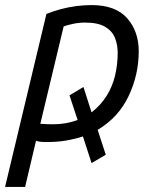

<svg xmlns="http://www.w3.org/2000/svg" viewBox="-35 -552 615 757"><path d="M-15 185 148 -497Q175 -508 205 -516Q235 -524 266 -528Q297 -532 325 -532Q421 -532 466.5 -480Q512 -428 512 -350Q512 -257 472 -173Q432 -89 350 -40L382 58L326 91L292 -14Q261 -4 226.5 2Q192 8 151 8Q144 8 130.5 7.5Q117 7 107 3L64 185ZM174 -62Q226 -62 271 -79L239 -176L294 -209L326 -109Q362 -137 385 -173.5Q408 -210 418.5 -253.5Q429 -297 429 -344Q429 -375 418.5 -402Q408 -429 380 -446Q352 -463 301 -463Q276 -463 253 -458Q230 -453 216 -448L124 -64Q135 -63 148 -62.5Q161 -62 174 -62Z"/></svg>

Font: Ubuntu Sans Mono
Style: Italic
Weight: 400
Italic angle: -13.5°
Monospace: yes
Designer: Dalton Maag Ltd
Foundry: Dalton Maag Ltd
Version: Version 1.006